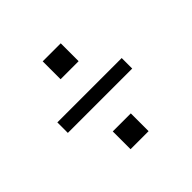

<svg xmlns="http://www.w3.org/2000/svg" viewBox="-124 -662 720 720"><g transform="rotate(-45 236.0 -302.0)"><path d="M186.5 -440.4H282.2V-535.2H186.5ZM63.5 -278.8H404.8V-334.5H63.5ZM186.5 -69.3H282.2V-163.6H186.5Z"/></g></svg>

Font: HK Grotesk
Style: Regular
Weight: 400
Designer: Alfredo Marco Pradil and Stefan Peev
Foundry: Hanken Design Co.
Version: Version 1.045;PS 001.045;hotconv 1.0.88;makeotf.lib2.5.64775